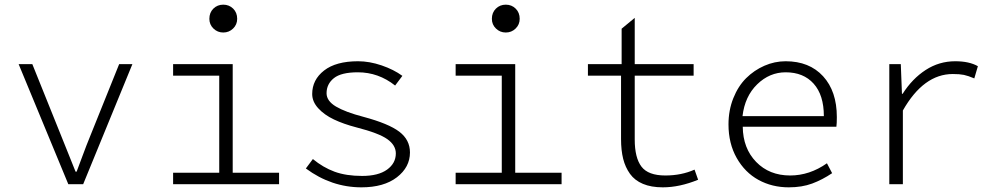

<svg xmlns="http://www.w3.org/2000/svg" viewBox="-20 -782 4237 815"><path d="M270 0 59.1 -509.8H117.2L242.2 -199.2Q253.4 -172.4 272.9 -122.8Q292.5 -73.2 300.8 -53.2H305.2Q310.1 -65.4 329.3 -117.7Q348.6 -169.9 360.8 -199.2L485.8 -509.8H542L333 0Z M868.7 -702.1Q868.7 -728.5 885.7 -745.4Q902.8 -762.2 927.7 -762.2Q952.6 -762.2 969.7 -745.4Q986.8 -728.5 986.8 -702.1Q986.8 -677.7 969.5 -660.9Q952.1 -644 927.7 -644Q903.3 -644 886 -660.9Q868.7 -677.7 868.7 -702.1ZM714.8 0V-48.8H910.6V-460.9H714.8V-509.8H967.8V-48.8H1164.6V0Z M1514.2 13.2Q1386.7 13.2 1278.3 -66.9L1308.1 -106.9Q1351.1 -71.3 1400.1 -53.2Q1449.2 -35.2 1517.1 -35.2Q1585.9 -35.2 1623 -62Q1660.2 -88.9 1660.2 -130.9Q1660.2 -165.5 1624.3 -191.2Q1588.4 -216.8 1493.2 -241.2Q1438.5 -255.4 1397.5 -274.9Q1356.4 -294.4 1330.8 -322.5Q1305.2 -350.6 1305.2 -382.8Q1305.2 -443.4 1355.7 -482.7Q1406.2 -522 1500 -522Q1548.3 -522 1599.9 -504.4Q1651.4 -486.8 1688 -460L1657.2 -418.9Q1586.4 -475.1 1499 -475.1Q1428.2 -475.1 1397.2 -450.2Q1366.2 -425.3 1366.2 -386.2Q1366.2 -353.5 1406 -329.8Q1445.8 -306.2 1522.5 -286.1Q1629.9 -257.3 1675 -222.9Q1720.2 -188.5 1720.2 -134.8Q1720.2 -72.3 1664.8 -29.5Q1609.4 13.2 1514.2 13.2Z M2067.9 -702.1Q2067.9 -728.5 2085 -745.4Q2102.1 -762.2 2127 -762.2Q2151.9 -762.2 2168.9 -745.4Q2186 -728.5 2186 -702.1Q2186 -677.7 2168.7 -660.9Q2151.4 -644 2127 -644Q2102.5 -644 2085.2 -660.9Q2067.9 -677.7 2067.9 -702.1ZM1914.1 0V-48.8H2109.9V-460.9H1914.1V-509.8H2167V-48.8H2363.8V0Z M2793.5 13.2Q2744.1 13.2 2709.2 -1.5Q2674.3 -16.1 2654.3 -43.9Q2634.3 -71.8 2625.2 -107.9Q2616.2 -144 2616.2 -191.9V-460.9H2475.6V-509.8H2618.7V-660.2L2674.3 -706.1V-509.8H2924.3V-460.9H2674.3V-189.9Q2674.3 -112.3 2702.9 -74.7Q2731.4 -37.1 2804.2 -37.1Q2872.6 -37.1 2928.2 -62L2943.4 -19Q2864.7 13.2 2793.5 13.2Z M3328.1 13.2Q3257.3 13.2 3199.7 -18.3Q3142.1 -49.8 3107.2 -111.3Q3072.3 -172.9 3072.3 -253.9Q3072.3 -314 3092.8 -365.2Q3113.3 -416.5 3147.2 -450.2Q3181.2 -483.9 3224.6 -502.9Q3268.1 -522 3314.9 -522Q3415.5 -522 3473.9 -458.3Q3532.2 -394.5 3532.2 -285.2Q3532.2 -257.3 3530.3 -244.1H3132.8Q3133.8 -152.3 3189.7 -94.7Q3245.6 -37.1 3334 -37.1Q3416.5 -37.1 3490.2 -88.9L3512.2 -46.9Q3470.7 -19 3427.5 -2.9Q3384.3 13.2 3328.1 13.2ZM3131.8 -289.1H3477.1Q3477.1 -378.4 3433.8 -426.8Q3390.6 -475.1 3314.9 -475.1Q3246.6 -475.1 3194.1 -424.1Q3141.6 -373 3131.8 -289.1Z M3754.9 0V-509.8H3803.7L3808.6 -383.8H3811.5Q3852.1 -447.8 3909.2 -484.9Q3966.3 -522 4034.7 -522Q4094.2 -522 4130.9 -501L4115.7 -449.2Q4089.4 -460.4 4071.5 -464.1Q4053.7 -467.8 4024.4 -467.8Q3900.4 -467.8 3812.5 -313V0Z"/></svg>

Font: Office Code Pro D Light
Style: Regular
Weight: 300
Designer: Nathan Rutzky & Paul D. Hunt
Foundry: Adobe Systems Incorporated
Version: Version 1.004;PS 001.004;hotconv 1.0.70;makeotf.lib2.5.58329